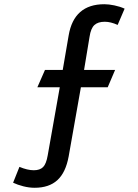

<svg xmlns="http://www.w3.org/2000/svg" viewBox="-20 -756 652 909"><path d="M42 109 72 34Q110 50 140 50Q169 50 184 35Q199 20 206 -21L263 -343H157L193 -425H277L305 -588Q330 -736 474 -736Q495 -736 521.5 -730.5Q548 -725 570 -715L537 -638Q504 -653 476 -653Q444 -653 427 -637.5Q410 -622 404 -582L378 -425H525L490 -343H363L305 -15Q291 61 251.5 97Q212 133 144 133Q118 133 90.5 126Q63 119 42 109Z"/></svg>

Font: Niramit Medium
Style: Regular
Weight: 500
Designer: Katatrad Aksorn Co.,Ltd.
Foundry: Cadson Demak Co.,Ltd.
Version: Version 1.000; ttfautohint (v1.6)